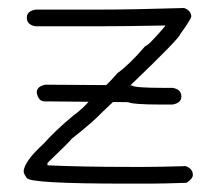

<svg xmlns="http://www.w3.org/2000/svg" viewBox="-20 -466 528 472"><path d="M241.2 -256.8Q255.4 -270.5 268.6 -286.1Q297.9 -307.1 336.9 -352.5Q343.8 -352.5 385.7 -401.4V-403.3Q284.2 -401.4 225.6 -401.4H67.4Q45.9 -404.8 45.9 -422.9Q45.9 -438.5 67.4 -442.4H221.7Q306.2 -442.4 432.6 -446.3Q450.2 -439.9 450.2 -424.8Q446.8 -414.6 422.9 -381.8Q421.9 -372.6 300.3 -255.9H304.7Q309.1 -250 382.8 -250H404.3Q425.8 -246.6 425.8 -228.5Q425.8 -212.9 404.3 -209H375Q307.6 -209 294.9 -214.8Q275.4 -214.8 257.8 -215.3Q244.1 -202.1 229.5 -188.5Q212.4 -169.4 155.3 -124Q155.3 -121.6 96.7 -65.4V-59.6Q179.7 -55.7 299.8 -55.7H336.9Q372.6 -55.7 436.5 -57.6Q454.1 -51.3 454.1 -36.1Q454.1 -26.4 438.5 -16.6Q378.9 -14.6 350.6 -14.6H288.1Q54.7 -14.6 45.9 -28.3Q38.1 -38.6 38.1 -45.9Q41.5 -71.3 86.9 -112.3Q116.2 -145.5 161.1 -182.6Q182.6 -198.2 197.8 -215.8Q121.6 -216.8 89.8 -216.8Q74.2 -216.8 70.3 -238.3Q70.3 -253.9 91.8 -257.8Q133.8 -257.8 241.2 -256.8Z"/></svg>

Font: CEF Fonts CJK
Style: Regular
Weight: 400
Designer: PartyBoss (派对大魔王)
Version: Release 2.25